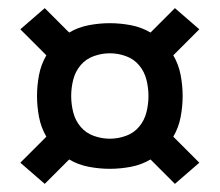

<svg xmlns="http://www.w3.org/2000/svg" viewBox="-20 -576 540 472"><path d="M90 -124 30 -176 94 -240Q81 -262 76 -288Q71 -314 71 -340Q71 -366 76 -392Q81 -418 94 -440L30 -504L90 -556L150 -496Q172 -509 198 -514Q224 -519 250 -519Q276 -519 302 -514Q328 -509 350 -496L410 -556L470 -504L406 -440Q419 -418 424 -392Q429 -366 429 -340Q429 -314 424 -288Q419 -262 406 -240L470 -176L410 -124L350 -184Q328 -171 302 -166Q276 -161 250 -161Q224 -161 198 -166Q172 -171 150 -184ZM250 -235Q270 -235 289.5 -242Q309 -249 322 -264.5Q335 -280 340 -300Q345 -320 345 -340Q345 -360 340 -380Q335 -400 322 -415.5Q309 -431 289.5 -438Q270 -445 250 -445Q230 -445 210.5 -438Q191 -431 178 -415.5Q165 -400 160 -380Q155 -360 155 -340Q155 -320 160 -300Q165 -280 178 -264.5Q191 -249 210.5 -242Q230 -235 250 -235Z"/></svg>

Font: Iosevka Semibold
Style: Regular
Weight: 600
Monospace: yes
Designer: Belleve Invis
Foundry: Belleve Invis
Version: Version 33.2.3; ttfautohint (v1.8.4)